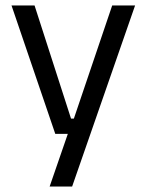

<svg xmlns="http://www.w3.org/2000/svg" viewBox="-20 -508 534 700"><path d="M239 -75.5H285.5L243 -57L389 -488H472.5L243 172H161L238 -51L273.5 -20H181.5L22 -488H106Z"/></svg>

Font: Anek Malayalam Medium
Style: Regular
Weight: 400
Version: Version 1.003